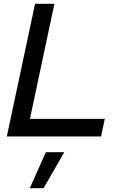

<svg xmlns="http://www.w3.org/2000/svg" viewBox="-20 -720 642 1013"><path d="M16 0 165 -700H267L138 -93H533L513 0ZM222 83H319L210 273H137Z"/></svg>

Font: Red Hat Display Medium
Style: Italic
Weight: 500
Italic angle: -12°
Designer: Pentagram / MCKL
Foundry: Pentagram / MCKL
Version: Version 1.003; Red Hat Display Medium Italic